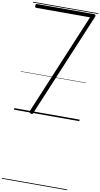

<svg xmlns="http://www.w3.org/2000/svg" viewBox="-219 -1498 1296 2486"><g transform="rotate(10 429.5 -255.0)"><path d="M220 12Q207 6 204 -0.5Q201 -7 205 -18L762 -1348H54Q47 -1348 42 -1353.5Q37 -1359 37 -1373Q37 -1385 41 -1391.5Q45 -1398 54 -1398H807Q818 -1398 824.5 -1389Q831 -1380 826 -1368L257 -10Q251 8 244 13Q237 18 220 12ZM0 898H859V908H0ZM0 -20H859V0H0ZM0 -505H859V-500H0ZM0 -1418H859V-1408H0Z"/></g></svg>

Font: Playwrite FR Trad Guides
Style: Regular
Weight: 400
Designer: Veronika Burian, José Scaglione
Foundry: TypeTogether
Version: Version 1.003